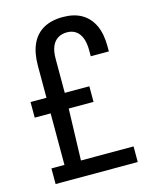

<svg xmlns="http://www.w3.org/2000/svg" viewBox="-107 -770 666 841"><g transform="rotate(-15 225.5 -349.5)"><path d="M39.8 0V-70.9H98.9V-304.6H26.7V-375.4H98.9V-520Q98.9 -578.7 117.2 -618.5Q135.5 -658.2 171.3 -678.4Q207 -698.5 259.1 -698.5Q309.7 -698.5 344.2 -678.5Q378.8 -658.4 397.1 -619.8Q415.5 -581.2 415.5 -523.7V-500.8H333.4V-527.5Q333.4 -562.2 324.3 -584.6Q315.2 -606.9 298.7 -618Q282.2 -629.1 259.1 -629.1Q235 -629.1 217.5 -618Q200.1 -606.9 191 -585.1Q181.9 -563.3 181.9 -529V-375.4H293.4V-304.6H180.9L173.7 -70.9H412.3V0Z"/></g></svg>

Font: Archivo SemiBold Condensed
Style: Regular
Weight: 600
Width: 3
Version: Version 2.001